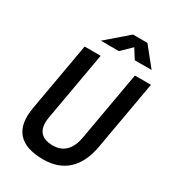

<svg xmlns="http://www.w3.org/2000/svg" viewBox="-214 -1014 1026 1139"><g transform="rotate(30 298.5 -444.0)"><path d="M263.2 9.8Q142.1 9.8 90.8 -49.1Q39.6 -107.9 59.6 -222.7L142.6 -693.4H252.4L169.4 -222.7Q158.2 -157.2 184.1 -123.8Q210 -90.3 271.5 -90.3Q326.2 -90.3 359.4 -123.8Q392.6 -157.2 403.8 -222.7L486.8 -693.4H596.7L513.7 -222.7Q493.2 -106.9 429.9 -48.6Q366.7 9.8 263.2 9.8ZM208.5 -771.5 355.5 -898.4H454.1L556.2 -771.5H440.9L383.8 -861.8H424.8L332 -771.5Z"/></g></svg>

Font: Cascadia Mono Medium
Style: Italic
Weight: 500
Italic angle: -10°
Monospace: yes
Designer: Aaron Bell
Foundry: Saja Typeworks
Version: Version 2407.024